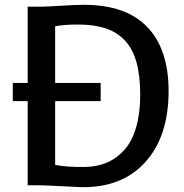

<svg xmlns="http://www.w3.org/2000/svg" viewBox="-20 -771 764 799"><path d="M33.2 -350.1V-425.8H95.2V-743.2H150.4Q171.9 -743.2 233.9 -747.1Q295.9 -751 328.6 -751Q504.9 -751 593.3 -658.2Q681.6 -565.4 681.6 -392.6Q681.6 -202.6 584 -95.7Q486.3 11.2 316.9 7.8Q295.9 7.3 231.4 3.7Q167 0 137.2 0H95.2V-350.1ZM209.5 -85Q254.4 -75.2 333.5 -76.2Q385.3 -77.1 426.3 -95Q467.3 -112.8 498.5 -148.2Q529.8 -183.6 546.6 -241.5Q563.5 -299.3 563.5 -376.5Q563.5 -457.5 547.4 -513.9Q531.2 -570.3 497.8 -604.5Q464.4 -638.7 417.2 -653.8Q370.1 -668.9 304.2 -668.9Q245.1 -668.9 209.5 -661.6V-425.8H398.9V-350.1H209.5Z"/></svg>

Font: HaufeMerriweatherSans
Style: Regular
Weight: 400
Designer: Eben Sorkin ( eben@eyebytes.com )
Foundry: Eben Sorkin
Version: Version 1.56